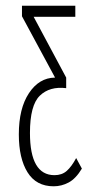

<svg xmlns="http://www.w3.org/2000/svg" viewBox="-20 -643 353 673"><path d="M168 10Q107 10 76.5 -39Q46 -88 46 -172Q46 -263 81.5 -316.5Q117 -370 172 -371H173L57 -586V-623H244V-584H98L212 -371V-334Q154 -341 119.5 -307.5Q85 -274 85 -177Q85 -29 171 -29Q197 -29 214 -44Q231 -59 247 -89L267 -52Q246 -17 221 -3.5Q196 10 168 10Z"/></svg>

Font: Inconsolata ExtraCondensed Light
Style: Regular
Weight: 300
Width: 2
Monospace: yes
Designer: Raph Levien, Cyreal, Brenton Simpson
Foundry: Raph Levien, Cyreal, Google
Version: Version 3.100; ttfautohint (v1.8.4.7-5d5b)